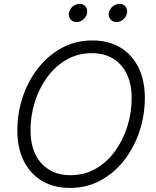

<svg xmlns="http://www.w3.org/2000/svg" viewBox="-20 -943 792 974"><path d="M334 10.3Q252.4 10.3 192.9 -25.4Q133.3 -61 100.6 -126.7Q67.9 -192.4 67.9 -281.2Q67.9 -367.2 94.5 -448.5Q121.1 -529.8 171.4 -595Q221.7 -660.2 292 -699Q362.3 -737.8 449.7 -737.8Q530.8 -737.8 590.3 -701.9Q649.9 -666 682.4 -600.8Q714.8 -535.6 714.8 -446.3Q714.8 -360.4 688.2 -278.8Q661.6 -197.3 611.6 -132.1Q561.5 -66.9 491.5 -28.3Q421.4 10.3 334 10.3ZM336.4 -54.2Q408.7 -54.2 466.3 -87.6Q523.9 -121.1 564.5 -177.5Q605 -233.9 626.5 -303.2Q647.9 -372.6 647.9 -444.3Q647.9 -517.1 622.8 -568.4Q597.7 -619.6 552.5 -646.5Q507.3 -673.3 447.3 -673.3Q374.5 -673.3 316.9 -639.9Q259.3 -606.4 218.5 -550Q177.7 -493.7 156.2 -424.3Q134.8 -355 134.8 -283.2Q134.8 -210.4 159.9 -159.4Q185.1 -108.4 230.7 -81.3Q276.4 -54.2 336.4 -54.2ZM570.8 -831.1Q551.8 -831.1 540.5 -844.7Q529.3 -858.4 532.2 -877.4Q535.2 -896.5 551.3 -909.9Q567.4 -923.3 586.4 -923.3Q605.5 -923.3 616.5 -909.9Q627.4 -896.5 624.5 -877.4Q621.1 -858.4 605.5 -844.7Q589.8 -831.1 570.8 -831.1ZM368.2 -831.1Q349.1 -831.1 337.9 -844.7Q326.7 -858.4 329.6 -877.4Q333 -896.5 348.9 -909.9Q364.7 -923.3 383.8 -923.3Q402.8 -923.3 413.8 -909.9Q424.8 -896.5 421.9 -877.4Q418.5 -858.4 402.8 -844.7Q387.2 -831.1 368.2 -831.1Z"/></svg>

Font: Inter 18pt Light
Style: Italic
Weight: 300
Italic angle: -9.3988°
Designer: Rasmus Andersson
Foundry: rsms
Version: Version 4.001;git-66647c0bb